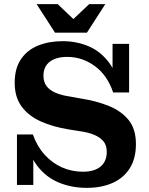

<svg xmlns="http://www.w3.org/2000/svg" viewBox="-20 -894 719 928"><path d="M399 14Q326 14 263.5 -12Q201 -38 158.5 -94.5Q116 -151 104 -244H139Q159 -187 195.5 -146.5Q232 -106 279.5 -85Q327 -64 381 -64Q436 -64 466 -89Q496 -114 496 -160Q496 -192 480 -211Q464 -230 437 -241.5Q410 -253 378 -258L309 -269Q236 -281 177.5 -307Q119 -333 85 -378.5Q51 -424 51 -494Q51 -563 81 -607.5Q111 -652 163.5 -673.5Q216 -695 283 -695Q350 -695 408 -670.5Q466 -646 507 -591.5Q548 -537 562 -447H527Q499 -530 438.5 -574.5Q378 -619 305 -619Q251 -619 220.5 -595.5Q190 -572 190 -528Q190 -498 204.5 -478.5Q219 -459 244.5 -447.5Q270 -436 302 -430L370 -418Q447 -406 507 -381.5Q567 -357 602 -313.5Q637 -270 637 -198Q637 -128 607.5 -81Q578 -34 524.5 -10Q471 14 399 14ZM62 0V-244H104L141 -183V0ZM562 -447 524 -503V-682H604V-447ZM246 -736 157 -874H259L367 -771H302L411 -874H489L400 -736Z"/></svg>

Font: Montagu Slab 144pt SemiBold
Style: Regular
Weight: 600
Version: Version 1.000